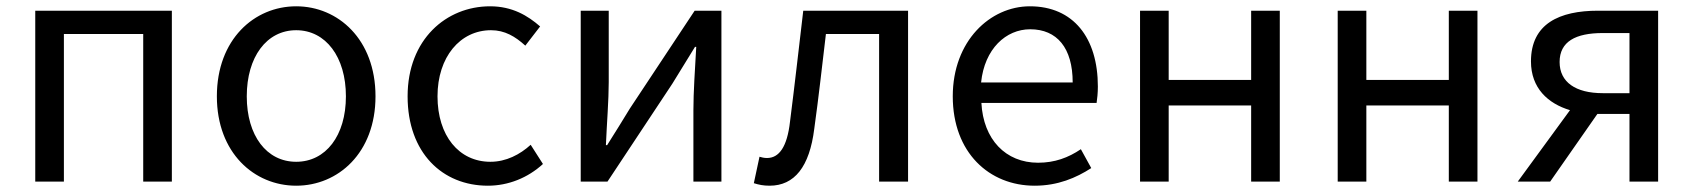

<svg xmlns="http://www.w3.org/2000/svg" viewBox="-20 -577 5380 610"><path d="M92 -543V0H183V-469H435V0H526V-543Z M921 13C1054 13 1173 -91 1173 -271C1173 -452 1054 -557 921 -557C788 -557 669 -452 669 -271C669 -91 788 13 921 13ZM921 -63C827 -63 764 -146 764 -271C764 -396 827 -481 921 -481C1015 -481 1079 -396 1079 -271C1079 -146 1015 -63 921 -63Z M1530 13C1595 13 1657 -12 1705 -56L1666 -117C1632 -86 1588 -63 1538 -63C1438 -63 1370 -146 1370 -271C1370 -396 1442 -481 1540 -481C1584 -481 1617 -461 1649 -432L1696 -493C1657 -527 1608 -557 1537 -557C1398 -557 1275 -452 1275 -271C1275 -91 1386 13 1530 13Z M1825 0H1910L2116 -311C2136 -344 2167 -394 2188 -428H2192C2188 -357 2183 -284 2183 -227V0H2272V-543H2187L1981 -232C1961 -199 1930 -149 1909 -116H1905C1908 -186 1914 -259 1914 -316V-543H1825Z M2425 13C2504 13 2552 -47 2567 -168C2581 -268 2592 -369 2604 -469H2773V0H2865V-543H2532C2518 -425 2505 -308 2490 -191C2481 -110 2455 -75 2417 -75C2407 -75 2400 -77 2393 -79L2375 5C2391 10 2405 13 2425 13Z M3267 13C3341 13 3399 -12 3447 -43L3414 -103C3374 -76 3331 -60 3278 -60C3175 -60 3104 -134 3098 -250H3464C3466 -263 3468 -282 3468 -302C3468 -457 3390 -557 3252 -557C3126 -557 3007 -447 3007 -271C3007 -92 3123 13 3267 13ZM3097 -315C3108 -422 3176 -484 3253 -484C3338 -484 3388 -425 3388 -315Z M3602 -543V0H3693V-242H3955V0H4046V-543H3955V-323H3693V-543Z M4230 -543V0H4321V-242H4583V0H4674V-543H4583V-323H4321V-543Z M4802 0H4905L5055 -215H5157V0H5248V-543H5057C4935 -543 4844 -502 4844 -382C4844 -297 4898 -248 4968 -227ZM4935 -380C4935 -445 4986 -472 5072 -472H5157V-281H5072C4986 -281 4935 -316 4935 -380Z"/></svg>

Font: Noto Sans KR Regular
Style: Regular
Weight: 400
Designer: Ryoko NISHIZUKA  (kana & ideographs); Paul D. Hunt (Latin, Greek & Cyrillic); Wenlong ZHANG  (bopomofo); Sandoll Communi
Foundry: Adobe Systems Incorporated
Version: Version 1.004;PS 1.004;hotconv 1.0.82;makeotf.lib2.5.63406